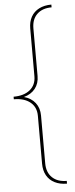

<svg xmlns="http://www.w3.org/2000/svg" viewBox="-61 -771 381 972"><g transform="rotate(-5 129.5 -285.0)"><path d="M239 170Q203 170 176.5 156.5Q150 143 136 118Q122 93 122 58V-185Q122 -229 91.5 -254Q61 -279 8 -279V-292Q61 -292 91.5 -317Q122 -342 122 -386V-628Q122 -663 136 -688Q150 -713 176.5 -726.5Q203 -740 239 -740V-726Q192 -726 165 -700Q138 -674 138 -628V-386Q138 -348 117.5 -322Q97 -296 60 -286Q97 -276 117.5 -249.5Q138 -223 138 -185V58Q138 104 165 130Q192 156 239 156Z"/></g></svg>

Font: Work Sans Thin
Style: Regular
Weight: 250
Designer: Wei Huang
Foundry: Wei Huang
Version: Version 2.012